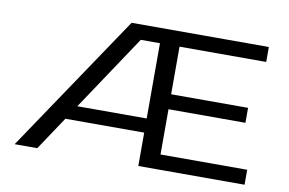

<svg xmlns="http://www.w3.org/2000/svg" viewBox="-74 -831 1448 961"><g transform="rotate(10 650.0 -350.0)"><path d="M51 0 522 -700H1219.5V-624H779V-382H1170V-306H779V-76H1219.5V0H679.5V-169.5H279L166 0ZM679.5 -624H582L327 -241.5H679.5Z"/></g></svg>

Font: Trispace Expanded
Style: Regular
Weight: 400
Width: 7
Designer: Tyler Finck
Foundry: Etcetera Type Company
Version: Version 1.210; ttfautohint (v1.8.3)